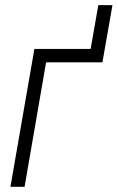

<svg xmlns="http://www.w3.org/2000/svg" viewBox="-20 -716 451 736"><path d="M411.1 -696.3 372.6 -477.1H318.4L356.9 -696.3ZM380.9 -528.3 371.1 -477.1H156.7L74.2 0H20L111.8 -528.3Z"/></svg>

Font: Roboto Condensed Light
Style: Italic
Weight: 300
Italic angle: -12°
Designer: Christian Robertson
Foundry: Google
Version: Version 3.0; 2020